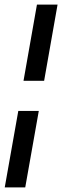

<svg xmlns="http://www.w3.org/2000/svg" viewBox="-58 -731 268 829"><path d="M-37.5 78H51L109.5 -252H21ZM43.5 -382H132.5L190.5 -711H101.5Z"/></svg>

Font: Anybody SemiExpanded
Style: Italic
Weight: 400
Width: 6
Italic angle: -10°
Version: Version 1.113;gftools[0.9.25]